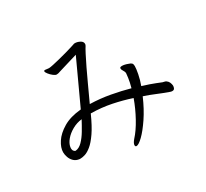

<svg xmlns="http://www.w3.org/2000/svg" viewBox="-149 -936 1298 1208"><g transform="rotate(-30 500.0 -331.5)"><path d="M697 -384Q697 -395 689 -406.5Q681 -418 681 -427Q681 -429 681.5 -429.5Q682 -430 682 -431Q684 -437 696 -437Q716 -437 741 -427Q755 -423 761 -416.5Q767 -410 767 -396Q767 -377 760 -340.5Q753 -304 739 -266Q795 -249 829.5 -235Q864 -221 867 -220Q873 -218 879.5 -217Q886 -216 893 -211Q904 -203 908.5 -191.5Q913 -180 914 -169Q914 -158 909.5 -149.5Q905 -141 893 -141Q884 -141 875 -145Q828 -162 792.5 -177Q757 -192 715 -206Q682 -130 643.5 -73Q605 -16 573 15Q541 46 525 46Q521 46 518 43Q516 39 516 35Q516 21 535 -1Q570 -39 603.5 -100Q637 -161 660 -225Q597 -246 526.5 -260.5Q456 -275 378 -276Q345 -202 315 -158.5Q285 -115 259.5 -94.5Q234 -74 214.5 -68Q195 -62 182 -62H174Q149 -65 134 -79.5Q119 -94 112 -113.5Q105 -133 105 -151Q105 -184 130 -222.5Q155 -261 206 -291.5Q257 -322 336 -329L481 -643L345 -602Q327 -595 316 -595Q306 -595 292 -606Q278 -617 267.5 -630.5Q257 -644 257 -651Q257 -653 258.5 -655Q260 -657 266 -657Q271 -657 278.5 -655.5Q286 -654 293 -654Q302 -654 325 -659Q348 -664 376 -671Q404 -678 431 -685.5Q458 -693 477 -699Q496 -705 499 -706Q504 -709 512 -709Q529 -709 547.5 -699.5Q566 -690 566 -673Q566 -667 562 -660Q555 -650 538 -617.5Q521 -585 500 -541Q479 -497 458.5 -452.5Q438 -408 422.5 -374.5Q407 -341 402 -330Q476 -328 547 -315Q618 -302 679 -285Q690 -325 693.5 -352Q697 -379 697 -383ZM310 -273Q273 -269 240 -250.5Q207 -232 186 -207Q165 -182 161 -158Q161 -156 160.5 -153.5Q160 -151 160 -149Q160 -134 167 -127Q174 -120 178 -120Q204 -122 227.5 -146Q251 -170 271.5 -204.5Q292 -239 310 -273Z"/></g></svg>

Font: QiushuiShotai
Style: Regular
Weight: 600
Designer: Fontworks Inc.
Foundry: Fontworks Inc.
Version: Version 1.250